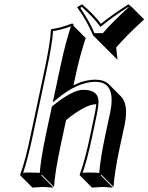

<svg xmlns="http://www.w3.org/2000/svg" viewBox="-20 -807 686 887"><path d="M409.7 -644Q384.3 -706.1 336.4 -773.9L359.4 -787.1Q390.1 -760.3 404.8 -745.1Q428.7 -720.7 446.3 -696.8Q493.2 -735.8 573.2 -787.1L589.4 -773.9L646 -717.3Q563 -642.1 516.6 -587.4L522.9 -530.8L466.3 -587.4ZM396.5 -180.2 418.5 -285.2Q423.3 -309.6 424.8 -325.2Q421.9 -325.2 420.9 -325.2Q374.5 -324.2 285.2 -252.4L257.8 -123.5Q233.9 -9.8 229.5 56.6L172.9 0L170.4 2.9L227.1 59.6Q225.1 59.6 179.7 56.6Q179.7 56.6 129.9 59.6L73.2 2.9V0Q97.2 -64.5 121.1 -180.2L185.1 -481Q213.4 -614.3 215.3 -669.9L218.3 -672.9Q253.4 -675.8 312.5 -698.2Q316.4 -697.8 318.4 -696.3Q320.3 -692.9 319.3 -688L376 -631.3Q348.6 -550.8 326.2 -444.3L319.3 -413.1Q372.6 -439 421.4 -439Q461.4 -438.5 482.4 -418L539.1 -361.3Q575.2 -323.7 555.2 -227.5L532.7 -123.5Q508.8 -9.8 504.4 56.6L448.2 0L445.3 2.9L502 59.6Q500 59.6 454.6 56.6Q454.6 56.6 404.8 59.6L348.6 2.9L348.1 0Q372.1 -64.5 396.5 -180.2ZM406.2 -177.7Q382.8 -67.9 361.8 -8.8Q377.9 -10.3 397.9 -9.8Q421.9 -9.8 438.5 -8.3Q443.4 -73.2 466.3 -182.1L488.8 -286.1Q514.6 -411.6 443.4 -426.8Q432.6 -428.7 421.4 -429.2Q338.4 -428.2 246.1 -352.1L223.6 -334L259.8 -502.9Q282.2 -608.4 307.6 -685.5Q257.3 -667 225.1 -663.6Q221.7 -605 194.8 -479L130.9 -177.7Q107.4 -67.9 86.9 -8.8Q103.5 -10.3 123 -9.8Q147 -9.8 163.6 -8.3Q168.5 -73.2 191.4 -182.1L219.7 -314.5L222.2 -316.9Q314.9 -392.1 364.3 -392.1Q428.7 -392.1 434.6 -346.7Q435.1 -340.3 435.1 -334.5Q434.6 -314 428.2 -282.7ZM416.5 -653.8H455.1Q500 -706.1 574.2 -773.4L572.8 -774.9Q497.1 -726.6 452.6 -689.5L444.3 -682.6L438 -690.9Q410.6 -727.5 357.9 -774.9L351.1 -770.5Q393.1 -709 416.5 -653.8Z"/></svg>

Font: Linux Biolinum Shadow O
Style: Italic
Weight: 400
Italic angle: -12°
Designer: Philipp H. Poll
Foundry: Philipp H. Poll
Version: Version 0.6.2